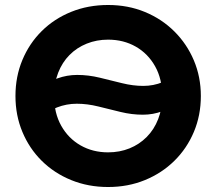

<svg xmlns="http://www.w3.org/2000/svg" viewBox="-20 -735 868 770"><path d="M133.5 -254.5V-375.5Q171.5 -406.5 210 -420.5Q248.5 -434.5 289.5 -434.5Q334.5 -434.5 379.8 -423.5Q425 -412.5 469.2 -401.5Q513.5 -390.5 554.5 -390.5Q595.5 -390.5 632.2 -405.5Q669 -420.5 703.5 -454.5V-333.5Q668.5 -303 631.2 -289Q594 -275 553 -275Q508.5 -275 463.5 -286Q418.5 -297 374.2 -308Q330 -319 288 -319Q246.5 -319 208.2 -304Q170 -289 133.5 -254.5ZM413.5 15Q333.5 15 265.5 -12.8Q197.5 -40.5 147.5 -90Q97.5 -139.5 69.8 -206Q42 -272.5 42 -350Q42 -428 69.8 -494.5Q97.5 -561 147.5 -610.5Q197.5 -660 265.5 -687.5Q333.5 -715 413.5 -715Q493.5 -715 561.2 -687Q629 -659 679.2 -609Q729.5 -559 757.5 -492.8Q785.5 -426.5 785.5 -350Q785.5 -272.5 757.5 -206Q729.5 -139.5 679.2 -90Q629 -40.5 561.2 -12.8Q493.5 15 413.5 15ZM413.5 -124Q460 -124 499.5 -140Q539 -156 568.5 -185.8Q598 -215.5 614.2 -257Q630.5 -298.5 630.5 -350Q630.5 -418.5 602 -469.2Q573.5 -520 524.5 -548Q475.5 -576 413.5 -576Q367.5 -576 327.8 -560Q288 -544 258.8 -514.5Q229.5 -485 213.2 -443.2Q197 -401.5 197 -350Q197 -281.5 225.5 -230.8Q254 -180 303 -152Q352 -124 413.5 -124Z"/></svg>

Font: Geologica Roman SemiBold
Style: Regular
Weight: 600
Designer: Sindre Bremnes, Frode Helland
Foundry: Monokrom Skriftforlag AS
Version: Version 1.010;gftools[0.9.28]